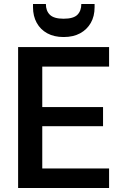

<svg xmlns="http://www.w3.org/2000/svg" viewBox="-20 -934 617 954"><path d="M70 0V-700H522V-603H190V-402H492V-307H190V-97H522V0ZM296 -750Q249 -750 215 -768.5Q181 -787 162.5 -820.5Q144 -854 144 -898V-914H208Q208 -880 228 -860.5Q248 -841 296 -841Q345 -841 364.5 -860.5Q384 -880 384 -914H450V-898Q450 -853 431 -820Q412 -787 378 -768.5Q344 -750 296 -750Z"/></svg>

Font: DM Sans 18pt SemiBold
Style: Regular
Weight: 600
Designer: Colophon Foundry, Jonny Pinhorn
Foundry: Colophon Foundry
Version: Version 4.004;gftools[0.9.30]